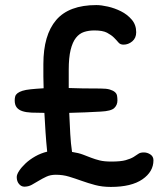

<svg xmlns="http://www.w3.org/2000/svg" viewBox="-20 -735 654 757"><path d="M200 -46Q179 -46 163 -38.5Q147 -31 133 -22.5Q119 -14 105.5 -6.5Q92 1 76 1Q64 1 55 -9.5Q46 -20 46 -37Q46 -47 55.5 -61.5Q65 -76 81 -91Q97 -106 119 -118.5Q141 -131 166 -137Q162 -176 159.5 -214Q157 -252 155 -290Q126 -290 104 -291Q82 -292 67.5 -297Q53 -302 45.5 -312Q38 -322 38 -339Q38 -348 40 -355Q42 -362 49 -367.5Q56 -373 68.5 -377Q81 -381 101 -383Q114 -384 123 -385Q132 -386 152 -387Q151 -410 151 -433.5Q151 -457 151 -482Q151 -597 201.5 -656Q252 -715 360 -715Q379 -715 405.5 -709Q432 -703 457 -690.5Q482 -678 499.5 -657.5Q517 -637 517 -608Q517 -585 501.5 -572Q486 -559 467 -559Q454 -559 447 -567.5Q440 -576 429.5 -586.5Q419 -597 402 -606Q385 -615 352 -615Q330 -615 311.5 -609Q293 -603 279.5 -586Q266 -569 258.5 -538.5Q251 -508 251 -460V-388Q275 -387 306 -386.5Q337 -386 376 -386Q400 -386 413 -382Q426 -378 433 -372Q440 -366 441.5 -357.5Q443 -349 443 -339Q443 -321 430.5 -309Q418 -297 377 -295Q345 -293 316 -292Q287 -291 253 -290Q255 -244 257 -207Q259 -170 264 -136Q290 -132 307 -125.5Q324 -119 339.5 -113Q355 -107 373 -102.5Q391 -98 419 -98Q456 -98 475.5 -103.5Q495 -109 506.5 -116Q518 -123 525.5 -128.5Q533 -134 547 -134Q561 -134 573 -126Q585 -118 585 -103Q585 -58 541.5 -28Q498 2 417 2Q383 2 355 -5.5Q327 -13 302 -22Q277 -31 252.5 -38.5Q228 -46 200 -46Z"/></svg>

Font: Sniglet
Style: Regular
Weight: 400
Designer: Haley Fiege
Foundry: Haley Fiege, Pablo Impallari, Brenda Gallo
Version: Version 2.000; ttfautohint (v0.95) -l 8 -r 50 -G 200 -x 14 -